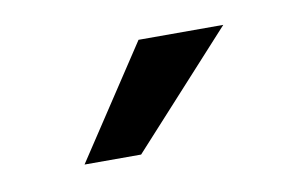

<svg xmlns="http://www.w3.org/2000/svg" viewBox="-33 -799 380 243"><g transform="rotate(-10 156.5 -678.0)"><path d="M132.8 -606.4 263.7 -750H154.8L60.1 -606.4Z"/></g></svg>

Font: Vazirmatn
Style: Regular
Weight: 400
Designer: Saber Rastikerdar
Foundry: Saber Rastikerdar
Version: Version 33.003